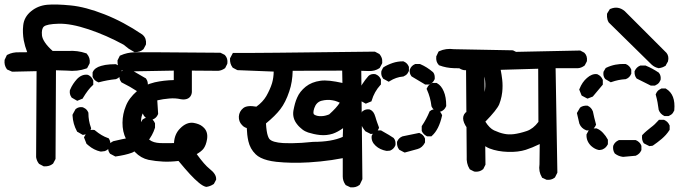

<svg xmlns="http://www.w3.org/2000/svg" viewBox="-32 -794 3052 850"><path d="M159.7 -58.6 143.1 -67.4 141.1 -68.4 139.6 -70.3Q130.4 -82 127.9 -98.1V-99.1V-99.6L129.9 -479L23.9 -476.6H21.5L19.5 -477.5L2 -485.4L-0.5 -486.3L-2 -488.3Q-14.2 -505.4 -11.7 -527.3V-528.8L-10.7 -530.8L-2.9 -547.4L-1.5 -550.3L1.5 -551.8Q23.9 -563.5 52.7 -562.5Q58.6 -562.5 64.9 -562.5Q71.3 -562.5 77.1 -562.5Q83 -562.5 88.4 -563Q78.1 -589.4 73.2 -615.2Q70.3 -631.8 69.6 -648.4Q68.8 -665 70.8 -682.1Q74.7 -718.8 105.5 -744.1Q135.7 -769 176.8 -772.9Q215.8 -776.4 280.8 -770Q346.2 -763.7 430.7 -730.5Q515.1 -697.3 598.1 -641.1L598.6 -640.6L599.1 -640.1Q608.4 -632.3 612.1 -621.6Q615.7 -610.8 614.3 -598.1L613.8 -596.7L613.3 -595.2L604.5 -578.6L603.5 -577.1L602.5 -575.7Q587.4 -562.5 564.9 -563.5H562.5L560.5 -564.9L539.1 -577.6H538.6L538.1 -578.1L515.1 -596.2Q439 -637.7 360.4 -664.1Q281.7 -690.4 227.5 -689Q174.8 -687.5 162.1 -676.3Q150.9 -666 153.8 -637.2Q155.3 -623.5 167 -606Q178.7 -588.4 201.2 -568.4H269Q311 -571.3 349.1 -558.1L351.6 -557.1L353 -555.2Q367.7 -538.1 365.2 -515.6L364.7 -513.7L364.3 -512.2L355.5 -495.6L353.5 -492.2L350.1 -490.7Q311 -476.6 264.2 -481.4L215.8 -482.9L213.9 -92.8V-90.3L212.9 -88.4L204.1 -71.8L203.1 -69.8L201.7 -68.8Q187 -56.6 163.6 -57.6H161.6ZM476.1 -102.5 457.5 -112.3 455.6 -113.3 454.1 -115.2Q444.8 -127 447.3 -145L447.8 -146L448.2 -147.5Q451.2 -154.8 456.8 -160.4Q462.4 -166 469.7 -168.9L470.7 -169.4H471.7Q509.8 -178.7 549.3 -185.5L552.2 -186L555.2 -184.6Q558.1 -183.1 560.8 -181.4Q563.5 -179.7 565.7 -177.5Q567.9 -175.3 569.8 -172.9Q571.8 -170.4 573.5 -167.7Q575.2 -165 576.2 -162.1L577.1 -160.2V-158.7V-158.2V-145.5V-143.6L576.7 -142.1Q570.3 -125.5 554.7 -119.1L554.2 -118.7Q545.9 -115.7 537.1 -113Q528.3 -110.4 519.3 -108.4Q510.3 -106.4 501 -104.7Q491.7 -103 481.9 -101.6L478.5 -101.1ZM413.1 -123Q383.3 -129.9 359.9 -149.9L353 -155.8L351.1 -157.2L350.1 -159.7L341.3 -182.1L339.8 -186.5L342.3 -190.4L353 -209L353.5 -210.4L355 -211.4Q366.2 -221.2 384.3 -218.8L386.7 -218.3L389.2 -216.3Q418 -192.4 445.3 -183.1L448.7 -182.1L450.7 -179.2Q458 -167.5 457 -150.9V-148.9L456.1 -147.5Q449.7 -131.8 433.1 -125.5L432.1 -125H431.2L416.5 -123H414.6ZM590.8 -156.7 572.3 -167.5 570.8 -168 569.8 -169.4Q560.1 -180.7 562.5 -198.7L563 -200.7L564 -202.1Q582.5 -232.4 597.7 -262.2L598.6 -264.2L600.1 -265.1Q611.3 -274.9 629.4 -272.5L630.4 -272L631.8 -271.5Q647 -265.1 653.3 -250L654.3 -248V-246.6V-246.1V-230.5V-229L653.8 -227.5Q643.6 -194.3 619.6 -165.5L618.2 -163.6L616.2 -163.1L599.6 -156.2L595.2 -154.3ZM331.1 -198.7 312.5 -209.5 310.1 -210.4 308.6 -212.9Q291 -245.1 289.1 -282.7V-285.6L290 -288.1L301.8 -309.6L302.7 -311L304.7 -312.5Q316.9 -321.8 333.5 -319.3L334.5 -318.8H335.4Q340.8 -316.4 345.2 -313.5Q349.6 -310.5 353 -306.2Q356.4 -301.8 358.4 -296.9L359.4 -294.9V-293Q359.4 -259.8 370.6 -229L371.6 -225.6L370.1 -221.7Q369.1 -219.2 367.9 -217Q366.7 -214.8 365 -212.6Q363.3 -210.4 361.6 -208.7Q359.9 -207 357.7 -205.3Q355.5 -203.6 353.3 -202.4Q351.1 -201.2 348.6 -200.2L347.7 -199.7L346.7 -199.2L337.9 -197.3L334.5 -196.8ZM623.5 -265.6Q615.2 -270 609.1 -276.6Q603 -283.2 600.1 -291.5L599.6 -293.5V-294.9Q599.6 -335.4 590.3 -372.6L589.4 -376L590.8 -378.9Q596.7 -394 611.8 -401.4L613.8 -402.3H616.2H630.9H633.3L635.3 -401.4Q656.7 -390.6 662.6 -370.1L663.1 -369.1V-367.7L668 -291.5V-289.6L667 -287.1Q660.6 -272 645.5 -265.6L643.6 -264.6H641.6H627.9H625.5ZM305.7 -350.1 287.1 -360.8 285.2 -361.8 284.2 -363.8Q274.9 -376.5 277.3 -394L277.8 -395.5L278.3 -396.5Q284.2 -410.6 292 -422.4Q299.8 -434.1 309.1 -444.3Q330.6 -466.3 356 -462.9L357.4 -462.4L358.9 -461.9Q374 -454.6 379.9 -439.5L380.9 -437.5V-435.5V-422.9V-418.5L377.4 -415.5Q368.2 -407.2 357.4 -393.3Q346.7 -379.4 335.4 -360.4L334 -357.4L331.1 -356.4L314.5 -349.6L310.1 -347.7ZM576.7 -389.2Q543.9 -410.6 507.3 -428.7L505.4 -429.7L503.9 -432.1Q494.6 -444.8 497.1 -462.4L497.6 -463.4L498 -464.8Q504.4 -480 519.5 -486.3L521.5 -487.3H523.4H542H544.4L546.9 -485.8L612.3 -447.8L614.3 -446.8L615.2 -444.8Q624.5 -432.1 622.1 -413.1V-411.6L621.1 -410.2Q614.7 -395 599.6 -388.7L597.7 -387.7H595.7H582H579.1ZM401.4 -430.7Q386.2 -436.5 378.9 -451.7L377.9 -453.6V-456.1V-471.7V-473.6L378.9 -475.6Q387.7 -494.6 416 -502.4Q424.3 -504.9 434.1 -506.6Q443.8 -508.3 455.1 -509Q466.3 -509.8 478.5 -509.8H480.5L481.9 -509.3Q498 -502.9 505.9 -487.8L506.8 -485.8V-483.4V-469.7V-467.3L505.9 -465.3Q498 -450.2 481.9 -443.8L481 -443.4H479.5Q442.4 -439.5 407.7 -430.2L404.8 -429.2Z M878.4 32.7Q866.2 29.8 848.4 15.1Q830.6 0.5 809.3 -22.5Q788.1 -45.4 758.3 -81.5Q721.7 -77.1 690.4 -78.6Q657.2 -80.1 625.5 -86.4Q591.8 -93.8 565.9 -120.6Q541.5 -146.5 525.9 -178.7Q509.8 -211.4 510.3 -251Q510.7 -290 525.4 -325.2Q532.2 -342.8 544.4 -358.9Q556.6 -375 573.2 -389.6Q606.9 -418.9 653.3 -429.7Q693.4 -438.5 737.3 -439.5V-481.4L521.5 -477.5H519L517.1 -478.5L501.5 -486.3L499.5 -487.3L498.5 -488.8Q487.3 -502.4 488.3 -524.9V-526.9L489.3 -528.8L497.1 -544.4L498.5 -547.4L502 -548.8Q529.8 -561.5 563.5 -562.5Q595.7 -563.5 941.4 -560.5H943.8L945.8 -559.6L961.4 -551.8L962.9 -550.8L964.4 -549.3Q977.1 -535.6 974.6 -513.7L974.1 -511.7L973.6 -510.3L965.8 -494.6L964.8 -492.7L962.9 -491.2Q959.5 -488.8 956.1 -487.1Q952.6 -485.4 949.2 -483.9Q945.8 -482.4 941.9 -481.7Q938 -481 934.6 -480.5H934.1H933.6L817.4 -481.4V-387.7V-387.2Q817.4 -384.3 816.9 -381.8Q815.4 -373.5 811 -367.4Q806.6 -361.3 800.5 -358.2Q794.4 -355 786.6 -354Q778.8 -353 770 -354.5H769.5Q744.6 -360.4 717.3 -357.9Q689 -355.5 666 -350.1Q655.8 -347.2 643.6 -338.9Q631.3 -330.6 617.2 -316.4Q590.8 -289.1 592.8 -254.4Q594.7 -217.8 603.5 -202.6Q612.8 -187.5 630.9 -174.3Q634.8 -171.4 639.6 -168.9Q644.5 -166.5 650.1 -164.8Q655.8 -163.1 662.1 -162.1Q668.5 -161.1 675.8 -160.6Q689 -160.2 704.8 -160.2Q720.7 -160.2 738.3 -160.6Q740.2 -200.7 765.6 -225.6Q779.3 -239.7 794.4 -246.1Q809.6 -252.4 825.2 -250Q831.1 -249 836.2 -247.6Q841.3 -246.1 846.2 -244.4Q851.1 -242.7 855.5 -240.2Q859.9 -237.8 863.8 -234.6Q867.7 -231.4 871.1 -228Q889.2 -209.5 884.8 -178.7Q880.4 -150.4 868.2 -134.8Q858.4 -123 838.9 -111.8Q873.5 -64 896 -46.4Q926.3 -22.9 924.8 -0.5V2L923.8 3.4L916 18.1L914.6 20.5L912.1 22Q905.3 26.4 897.7 29.3Q890.1 32.2 882.3 33.2H880.4Z M1517.1 34.2 1500.5 26.4 1498.5 25.4 1497.1 23.4Q1485.4 6.8 1485.4 -12.7V-93.8Q1460.4 -88.9 1436 -85.4Q1411.6 -82 1386.7 -79.3Q1361.8 -76.7 1336.4 -75.2Q1295.9 -72.8 1259.5 -73.5Q1223.1 -74.2 1191.4 -77.6Q1169.4 -80.1 1152.6 -84.5Q1135.7 -88.9 1122.3 -95.5Q1108.9 -102.1 1100.1 -110.8Q1087.4 -123 1079.3 -137.7Q1071.3 -152.3 1067.4 -169.4Q1061.5 -196.8 1060.5 -227.1Q1056.6 -228 1052.7 -230Q1048.8 -231.9 1045.4 -234.6Q1042 -237.3 1039.1 -240.7Q1024.4 -255.9 1025.4 -278.3Q1026.9 -300.8 1044.9 -315.4Q1062 -329.1 1103 -321.8Q1117.7 -332.5 1128.4 -344Q1139.2 -355.5 1147 -368.7Q1155.3 -383.3 1161.6 -397.5Q1168 -411.6 1172.4 -425.8Q1179.2 -449.2 1179.7 -477.1L1021 -483.4H1019L1017.1 -484.4L1000.5 -493.2L998.5 -494.1L997.1 -496.1Q985.4 -511.7 986.3 -533.7V-535.6L987.3 -537.6L996.1 -554.2L999 -559.6H1004.9Q1077.1 -558.6 1625 -565.4H1627.4L1629.4 -564.5L1646 -555.7L1647.9 -554.7L1648.9 -553.2Q1653.3 -547.9 1656.2 -541.7Q1659.2 -535.6 1659.9 -529.1Q1660.6 -522.5 1660.2 -515.6L1659.7 -513.7L1659.2 -512.2L1650.4 -495.6L1648.9 -493.2L1647 -491.7Q1627 -478.5 1601.1 -479.5Q1584 -480.5 1567.4 -480.5L1572.3 -2.9V-1L1571.3 1.5L1561.5 22L1560.5 23.9L1558.6 25.4Q1543 37.6 1520.5 35.2H1519ZM1355.5 -166Q1436.5 -166 1485.4 -188L1486.8 -226.6Q1461.9 -209 1441.4 -202.1Q1414.1 -193.4 1384.8 -196.3Q1370.6 -197.8 1357.4 -200.7Q1344.2 -203.6 1332 -207.5Q1325.2 -210 1318.8 -213.1Q1312.5 -216.3 1306.6 -220.9Q1300.8 -225.6 1294.9 -231Q1289.1 -236.3 1284.2 -242.7Q1261.2 -270.5 1267.1 -305.2Q1268.6 -313 1270.3 -320.6Q1272 -328.1 1273.9 -335.2Q1275.9 -342.3 1278.3 -349.1Q1280.8 -356 1283.7 -362.3Q1294.9 -388.7 1321.3 -410.2Q1347.7 -431.2 1386.7 -436.5Q1404.8 -439 1429 -436.3Q1453.1 -433.6 1483.9 -426.8L1482.9 -481.4L1263.7 -480.5Q1263.2 -456.1 1259.5 -433.3Q1255.9 -410.6 1248.5 -389.2Q1232.4 -340.8 1209 -310.5Q1187 -281.7 1145.5 -247.6Q1146.5 -229.5 1148.7 -214.8Q1150.9 -200.2 1154.1 -191.7Q1157.2 -183.1 1160.6 -178.7Q1173.8 -163.6 1221.7 -160.6Q1238.8 -159.7 1259.3 -159.9Q1279.8 -160.2 1303.5 -161.6Q1327.1 -163.1 1354.5 -166H1355ZM1425.3 -287.6Q1458.5 -317.4 1472.2 -339.4Q1466.8 -341.8 1461.7 -344Q1456.5 -346.2 1450.9 -347.7Q1445.3 -349.1 1439.5 -350.1Q1416.5 -354.5 1390.6 -347.7Q1368.2 -341.3 1359.4 -315.4Q1351.6 -291.5 1359.4 -286.6Q1362.3 -284.7 1365.7 -283.4Q1369.1 -282.2 1372.8 -281.2Q1376.5 -280.3 1380.9 -280Q1385.3 -279.8 1390.1 -279.8Q1398.9 -279.8 1408 -282Q1417 -284.2 1425.3 -287.6Z M2065.9 -35.2 2050.3 -43 2047.9 -44.4 2046.4 -46.9Q2039.1 -58.6 2036.1 -72.5Q2033.2 -86.4 2034.2 -101.1L2031.2 -491.2Q2004.4 -491.2 1977.1 -492.2Q1943.4 -493.2 1913.6 -504.4L1911.1 -505.4L1909.7 -507.3Q1897 -521 1899.4 -543V-544.9L1900.4 -546.4L1908.2 -563L1909.7 -565.9L1912.6 -567.4Q1927.2 -574.2 1943.6 -576.4Q1960 -578.6 1977.5 -576.2L2236.3 -571.3H2238.8L2240.7 -570.3L2256.3 -562.5L2258.3 -561.5L2259.3 -560.1Q2272 -544.9 2269.5 -523.4L2269 -521.5L2268.6 -520L2260.7 -504.4L2259.8 -502.4L2257.8 -501Q2255.4 -499 2252.7 -497.6Q2250 -496.1 2247.1 -494.9Q2244.1 -493.7 2241.2 -492.7Q2238.3 -491.7 2235.4 -491.2Q2232.4 -490.7 2229.5 -490.2H2229H2228.5H2112.3L2117.2 -67.4V-64.9L2116.2 -63L2108.4 -47.4L2107.4 -45.4L2106 -44.4Q2090.8 -31.7 2069.3 -34.2L2067.4 -34.7ZM1756.3 -120.1 1737.8 -129.9 1735.8 -130.9 1734.4 -132.8Q1724.6 -145.5 1725.6 -164.6V-166.5L1726.6 -168Q1729.5 -175.3 1735.1 -180.9Q1740.7 -186.5 1748 -189.5L1749 -189.9L1750 -190.4Q1786.1 -197.3 1821.3 -205.1L1824.2 -205.6L1827.1 -204.1Q1842.3 -197.8 1848.6 -182.6L1849.6 -180.7V-178.7V-166V-163.6L1848.6 -161.6Q1843.3 -151.4 1835.4 -144.3Q1827.6 -137.2 1816.9 -134.3L1763.2 -119.6L1759.8 -118.7ZM1678.7 -126Q1649.9 -131.3 1631.3 -148.4Q1610.8 -167 1613.3 -191.4V-192.9L1614.3 -194.3Q1615.7 -197.8 1617.9 -201.2Q1620.1 -204.6 1622.8 -207.3Q1625.5 -210 1628.9 -212.2Q1632.3 -214.4 1635.7 -215.8L1637.7 -216.8H1639.6H1652.3H1654.8L1657.2 -215.3Q1695.8 -193.8 1710 -183.6L1710.9 -183.1L1711.4 -182.1Q1716.3 -176.3 1718 -168.7Q1719.7 -161.1 1718.8 -151.9L1718.3 -150.9L1717.8 -149.4Q1714.8 -142.1 1709.2 -136.5Q1703.6 -130.9 1696.3 -127.9L1694.8 -127H1693.4L1681.6 -126H1680.2ZM1856.9 -191.4Q1852.1 -193.8 1848.1 -197Q1844.2 -200.2 1841.1 -204.1Q1837.9 -208 1835.9 -212.9L1835 -214.8V-216.8V-232.4V-235.4L1836.4 -237.8Q1855.5 -266.1 1869.1 -298.8L1869.6 -300.8L1871.6 -302.2Q1882.8 -312 1899.9 -309.6L1900.9 -309.1L1902.3 -308.6Q1917.5 -302.2 1923.8 -287.1L1925.3 -284.2L1924.8 -281.2Q1911.1 -220.2 1880.4 -192.9L1877.9 -190.4H1874H1861.3H1858.9ZM1606.9 -202.1 1587.4 -211.9 1585.4 -212.9 1584.5 -214.4Q1561.5 -241.2 1560.5 -275.9V-278.8L1561.5 -280.8L1571.3 -299.3L1572.8 -301.8L1574.7 -302.7Q1587.4 -312 1604 -309.6L1605 -309.1L1606.4 -308.6Q1622.6 -302.2 1629.4 -277.8Q1630.4 -275.4 1631.1 -272.7Q1631.8 -270 1632.6 -267.3Q1633.3 -264.6 1634.3 -262Q1635.3 -259.3 1636.2 -256.3Q1637.2 -253.4 1638.2 -250.5Q1639.2 -247.6 1640.4 -244.6Q1641.6 -241.7 1642.6 -238.5Q1643.6 -235.4 1645 -231.9L1646 -228.5L1644.5 -224.6Q1641.6 -217.3 1636 -211.7Q1630.4 -206.1 1623 -203.1L1621.6 -202.1H1620.1L1612.3 -201.2L1609.4 -200.7ZM1901.4 -300.3Q1896 -302.2 1891.8 -305.7Q1887.7 -309.1 1884.3 -313.2Q1880.9 -317.4 1878.9 -322.3L1877.9 -323.7V-325.2Q1873.5 -362.8 1858.4 -396.5L1856.4 -400.4L1858.4 -404.3Q1864.7 -419.4 1879.9 -425.8L1881.8 -426.8H1900.9L1903.3 -425.3Q1921.9 -415 1932.6 -389.2Q1943.4 -364.3 1943.4 -326.2V-324.2L1942.4 -322.3Q1936 -307.1 1920.9 -300.8L1918.9 -299.8H1902.3H1901.9ZM1583 -337.4 1565.4 -347.2 1562 -348.6 1561 -352.5 1554.2 -373 1553.2 -375.5 1553.7 -377.9Q1556.6 -389.6 1561 -400.4Q1565.4 -411.1 1571.8 -421.4Q1584 -440.4 1599.1 -457.5L1599.6 -458L1600.1 -458.5Q1611.3 -468.3 1629.4 -465.8L1630.4 -465.3L1631.8 -464.8Q1647 -458.5 1653.3 -444.3L1654.3 -442.4V-440.4V-423.8V-419.9L1651.9 -417.5Q1625 -387.7 1613.8 -349.6L1612.3 -345.2L1608.4 -343.8L1591.8 -336.9L1587.4 -335ZM1847.7 -421.4 1792 -454.6 1790.5 -455.6 1789.1 -457Q1779.8 -469.2 1782.2 -485.8L1782.7 -486.8L1783.2 -488.3Q1789.6 -503.4 1804.7 -509.8L1806.6 -510.7H1808.1H1808.6H1825.2H1827.1L1829.1 -509.8Q1857.9 -497.6 1884.3 -475.1L1885.3 -474.6L1885.7 -473.6Q1890.1 -468.3 1891.6 -461.2Q1893.1 -454.1 1892.6 -445.8V-443.8L1891.6 -442.4Q1885.3 -427.2 1870.1 -420.9L1868.2 -419.9H1866.7H1866.2H1852.5H1849.6ZM1683.6 -435.1 1666 -444.8 1664.1 -445.8 1663.1 -447.8Q1653.8 -460.4 1656.2 -478L1656.7 -479.5L1657.2 -481L1663.1 -492.7L1664.6 -495.1L1666.5 -496.6Q1670.9 -499.5 1675.5 -502Q1680.2 -504.4 1685.3 -506.8Q1690.4 -509.3 1695.6 -511.2Q1700.7 -513.2 1706.1 -515.1Q1728 -522.5 1752 -522.5H1753.9L1755.9 -521.5Q1763.2 -518.6 1768.8 -512.9Q1774.4 -507.3 1777.3 -500L1778.3 -498V-496.1V-482.4V-480.5L1777.8 -479Q1775.4 -473.6 1772.2 -469Q1769 -464.4 1764.4 -461.2Q1759.8 -458 1754.4 -455.6L1753.4 -455.1H1752Q1744.1 -454.6 1736.6 -452.9Q1729 -451.2 1721.9 -448.7Q1714.8 -446.3 1707.8 -442.9Q1700.7 -439.5 1693.8 -435.1L1689 -432.1Z M2385.7 1 2371.1 -5.9 2368.2 -6.8 2366.7 -9.8Q2351.6 -34.7 2356.4 -66.4L2357.4 -156.2Q2323.2 -139.6 2295.9 -130.9Q2262.2 -120.1 2216.6 -121.6Q2170.9 -123 2135.3 -136.7Q2098.6 -150.9 2046.4 -213.4Q2001.5 -267.1 2028.3 -294.9L2029.3 -295.9L2030.8 -296.9Q2055.7 -308.6 2083 -338.9Q2109.9 -367.7 2113.8 -388.2Q2118.2 -409.7 2115.7 -436Q2113.8 -459.5 2104 -481.4L2023.4 -483.4H2022.5H2022Q2014.6 -484.9 2008.3 -487.8Q2002 -490.7 1996.6 -495.6L1996.1 -496.1L1995.6 -496.6Q1984.4 -509.3 1985.4 -529.8V-531.7L1986.3 -533.7L1994.1 -549.3L1996.1 -552.7L1999.5 -554.2Q2030.3 -565.4 2055.7 -562.5Q2078.6 -559.6 2534.2 -570.3H2536.6L2538.6 -569.3L2553.2 -561.5L2554.7 -560.5L2555.7 -559.6Q2568.8 -546.4 2566.4 -524.4L2565.9 -522.5L2565.4 -521L2557.6 -506.3L2556.6 -504.4L2554.7 -502.9Q2548.8 -498.5 2541.7 -495.6Q2534.7 -492.7 2527.3 -492.2H2526.9H2526.4H2427.7L2435.5 -32.2V-29.8L2434.6 -27.8L2425.8 -10.3L2424.8 -8.3L2423.3 -7.3Q2416 -1.5 2407.2 0.7Q2398.4 2.9 2388.7 2L2386.7 1.5ZM2351.6 -254.4 2350.6 -489.7 2184.6 -484.9Q2189 -461.9 2191.4 -440.9Q2194.3 -414.1 2191.4 -386.2Q2190.4 -377 2188.5 -367.7Q2186.5 -358.4 2184.1 -349.9Q2181.6 -341.3 2178.2 -332.5Q2168 -308.1 2116.7 -255.4Q2135.3 -226.1 2155.3 -216.8Q2179.7 -205.6 2199.7 -201.7Q2219.2 -197.3 2243.2 -200.2Q2254.9 -201.7 2269.3 -205.1Q2283.7 -208.5 2299.8 -213.9Q2328.6 -223.6 2351.6 -254.4Z M2725.6 -99.6Q2706.1 -102.1 2691.4 -113.3L2689.9 -114.3L2689 -115.7Q2680.2 -129.4 2682.6 -147.9L2683.1 -148.9L2683.6 -150.4Q2686.5 -157.7 2692.4 -163.6Q2698.2 -169.4 2706.1 -172.9L2708 -173.8H2710H2780.3H2782.2L2784.2 -172.9Q2787.1 -171.9 2789.3 -170.4Q2791.5 -168.9 2793.7 -167.2Q2795.9 -165.5 2797.9 -163.6Q2799.8 -161.6 2801.5 -159.7Q2803.2 -157.7 2804.4 -155.3Q2805.7 -152.8 2806.6 -150.4L2807.6 -148.4V-146.5V-131.8V-129.9L2807.1 -128.4L2806.6 -127.9Q2800.3 -112.8 2784.2 -105.5L2782.7 -104.5H2781.2L2727.5 -99.6H2726.6ZM2619.1 -129.9Q2601.1 -133.3 2585 -147.9Q2563.5 -168.9 2564.5 -196.8V-198.7L2565.4 -200.7L2572.3 -213.4L2573.2 -215.3L2574.7 -216.3Q2579.6 -220.2 2585 -222.7Q2590.3 -225.1 2596.2 -225.6Q2602.1 -226.1 2608.4 -225.6H2609.9L2611.3 -224.6Q2625 -219.2 2637.7 -205.6Q2644 -198.7 2649.2 -191.7Q2654.3 -184.6 2658.2 -177.2L2659.2 -175.3V-172.9V-158.2V-155.8L2658.2 -153.8Q2654.3 -146.5 2648.7 -141.1Q2643.1 -135.7 2635.7 -132.8L2634.8 -132.3L2633.8 -131.8L2623 -129.9H2621.1ZM2840.3 -148.4 2820.8 -158.2 2818.4 -159.7 2816.9 -161.6Q2812.5 -168.5 2811 -176.5Q2809.6 -184.6 2810.5 -192.9L2811 -195.8L2813.5 -198.2Q2821.3 -206.5 2830.3 -214.1Q2839.4 -221.7 2849.1 -229.5Q2858.4 -236.3 2866.7 -244.1Q2875 -252 2882.3 -260.3L2885.3 -263.7H2889.6H2905.3H2907.2L2908.7 -263.2L2909.2 -262.7Q2912.6 -261.2 2916 -259Q2919.4 -256.8 2922.4 -253.9Q2925.3 -251 2927.5 -247.6Q2929.7 -244.1 2931.6 -240.2L2932.6 -238.3V-236.3V-222.7V-219.7L2931.2 -217.3Q2924.3 -206.5 2915.8 -197Q2907.2 -187.5 2897.5 -179.2Q2887.7 -170.9 2878.2 -163.8Q2868.7 -156.7 2858.9 -149.9L2856.9 -148.9L2854.5 -148.4L2845.7 -147.5L2842.8 -147ZM2563 -217.3Q2541.5 -225.6 2533.2 -246.1L2532.7 -247.1V-247.6L2522.9 -289.6L2522 -293.5L2523.9 -296.9L2534.7 -315.4L2535.6 -316.9L2537.1 -318.4Q2548.8 -327.1 2566.9 -326.2H2568.8L2570.8 -325.2Q2585.9 -317.9 2591.8 -302.7L2592.3 -301.8L2592.8 -300.8Q2598.1 -273.9 2606 -245.6L2606.9 -242.7L2605.5 -239.3Q2602.5 -231.9 2596.9 -226.3Q2591.3 -220.7 2584 -217.8L2582 -216.8H2580.1H2566.4H2564.5ZM2907.7 -281.2Q2890.6 -290 2884.3 -307.1L2883.8 -308.1V-309.6Q2881.8 -325.7 2878.9 -341.3Q2876 -356.9 2871.6 -372.6L2870.6 -375.5L2872.1 -378.9Q2874 -383.8 2877.2 -388.2Q2880.4 -392.6 2884.8 -395.8Q2889.2 -398.9 2894.5 -401.4L2896.5 -402.3H2898.4H2912.1H2915L2917 -400.9Q2959.5 -375.5 2953.1 -306.6V-305.2L2952.6 -304.2Q2950.2 -298.8 2947 -294.2Q2943.8 -289.6 2939.2 -286.4Q2934.6 -283.2 2929.2 -280.8L2927.7 -280.3H2925.8H2912.1H2909.7ZM2564.9 -359.4 2546.4 -369.1 2543 -371.1 2541.5 -374.5 2533.7 -394 2532.2 -397.5 2533.7 -400.9Q2545.4 -430.7 2566.4 -448.7Q2588.4 -468.3 2610.4 -465.8H2611.8L2613.3 -464.8Q2628.4 -458.5 2635.7 -442.4L2636.7 -440.4V-438.5V-422.9V-419.4L2634.3 -416.5L2594.2 -368.7L2592.8 -366.7L2590.3 -365.7L2572.8 -358.9L2568.8 -357.4ZM2847.2 -416 2788.6 -445.3 2786.6 -446.3 2785.2 -448.2Q2776.4 -460 2777.3 -477.1V-479L2778.3 -480.5Q2785.6 -496.6 2800.8 -502.9L2802.7 -503.9H2804.2H2804.7H2824.2H2826.2L2828.1 -502.9Q2856.4 -491.2 2883.3 -473.1L2884.8 -472.2L2885.7 -470.7Q2895 -459 2892.6 -440.9L2892.1 -439.9L2891.6 -438.5Q2889.6 -433.6 2886.5 -429.2Q2883.3 -424.8 2878.9 -421.6Q2874.5 -418.5 2869.1 -416L2867.2 -415H2865.2H2851.6H2849.1ZM2668 -432.1 2649.4 -442.9 2647.9 -443.8 2646.5 -445.3Q2637.2 -457 2639.6 -475.1L2640.1 -477.1L2641.1 -478.5L2647.9 -490.2L2649.4 -492.7L2651.9 -494.1Q2690.4 -512.7 2735.8 -510.7H2737.3L2738.8 -510.3Q2755.4 -503.4 2762.2 -486.8L2762.7 -485.4V-483.4V-469.7V-467.8L2762.2 -466.3L2761.7 -465.8Q2755.4 -450.2 2738.8 -443.8L2737.3 -443.4H2735.8Q2705.1 -441.4 2676.3 -431.2L2671.9 -429.7ZM2881.8 -492.7Q2866.2 -496.1 2853.5 -507.3L2664.1 -693.4L2663.1 -694.3L2662.6 -695.3Q2659.2 -700.7 2657.5 -706.8Q2655.8 -712.9 2655.3 -719Q2654.8 -725.1 2655.3 -731.4L2655.8 -733.9L2656.7 -735.8L2666.5 -751.5L2668 -753.9L2670.9 -754.9Q2705.1 -769 2733.9 -744.6H2734.4V-744.1L2918 -560.5L2918.5 -560.1L2918.9 -559.6Q2930.7 -544.4 2925.3 -522.9V-522L2924.3 -520.5L2915.5 -504.9L2914.6 -502.4L2912.1 -501.5Q2907.7 -498.5 2903.1 -496.8Q2898.4 -495.1 2893.8 -493.9Q2889.2 -492.7 2884.8 -492.2H2883.3Z"/></svg>

Font: NaikaiFont
Style: Bold
Weight: 700
Version: Version 1.89